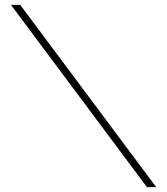

<svg xmlns="http://www.w3.org/2000/svg" viewBox="-20 -768 686 788"><path d="M25 -748H63L621 0H583Z"/></svg>

Font: Poiret One
Style: Regular
Weight: 400
Designer: Denis Masharov
Foundry: Denis Masharov
Version: Version 1.001